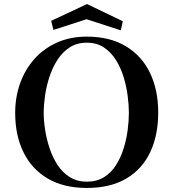

<svg xmlns="http://www.w3.org/2000/svg" viewBox="-20 -921 860 949"><path d="M617 -363Q617 -401 611 -447.5Q605 -494 591 -540Q577 -586 553 -624.5Q529 -663 493.5 -686.5Q458 -710 409 -710Q360 -710 324 -686.5Q288 -663 263.5 -624.5Q239 -586 224 -540Q209 -494 202.5 -447.5Q196 -401 196 -363Q196 -325 203 -279.5Q210 -234 225 -188.5Q240 -143 264.5 -105.5Q289 -68 325 -45.5Q361 -23 409 -23Q459 -23 494.5 -45.5Q530 -68 553.5 -105Q577 -142 591 -187Q605 -232 611 -278Q617 -324 617 -363ZM762 -365Q762 -252 722 -168Q682 -84 603.5 -38Q525 8 409 8Q295 8 216 -38.5Q137 -85 96 -168.5Q55 -252 55 -363Q55 -441 79.5 -509.5Q104 -578 150.5 -630Q197 -682 262.5 -711Q328 -740 409 -740Q523 -740 602 -692.5Q681 -645 721.5 -560.5Q762 -476 762 -365ZM587 -816 577 -771 408 -826 244 -773 233 -818 410 -901Z"/></svg>

Font: Kaisei Tokumin
Style: Bold
Weight: 700
Designer: Font-Kai, 金井和夫
Foundry: KAZUO KANAI
Version: Version 5.003